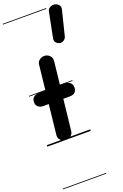

<svg xmlns="http://www.w3.org/2000/svg" viewBox="-319 -1412 1248 1953"><g transform="rotate(-20 304.5 -436.0)"><path d="M198.5 0Q166.5 0 142.2 -21.5Q118 -43 121.5 -79.5L156.5 -402H99.5Q62.5 -402 42 -420.5Q21.5 -439 21.5 -471Q21.5 -504 42 -522.5Q62.5 -541 99.5 -541H171.5L201 -811.5Q204 -844 228.5 -861Q253 -878 279 -878Q313 -878 337 -854.5Q361 -831 357 -792L329.5 -541H385.5Q421 -541 440.5 -522.5Q460 -504 460 -471Q460 -439 440.5 -420.5Q421 -402 385.5 -402H314L277.5 -69Q274 -35 251.2 -17.5Q228.5 0 198.5 0ZM198.5 0Q166.5 0 142.2 -21.5Q118 -43 121.5 -79.5L156.5 -402H99.5Q62.5 -402 42 -420.5Q21.5 -439 21.5 -471Q21.5 -504 42 -522.5Q62.5 -541 99.5 -541H171.5L201 -811.5Q204 -844 228.5 -861Q253 -878 279 -878Q313 -878 337 -854.5Q361 -831 357 -792L329.5 -541H385.5Q421 -541 440.5 -522.5Q460 -504 460 -471Q460 -439 440.5 -420.5Q421 -402 385.5 -402H314L277.5 -69Q274 -35 251.2 -17.5Q228.5 0 198.5 0ZM475 -946.5Q452.5 -950.5 436.8 -968.5Q421 -986.5 426 -1015L479 -1281Q483 -1310.5 506.5 -1324Q530 -1337.5 554 -1334.5Q581 -1331.5 600 -1311.8Q619 -1292 611.5 -1261L546 -996Q539.5 -969 518 -955.8Q496.5 -942.5 475 -946.5ZM-5 455H464.5V463H-5ZM-5 -16H464.5V0H-5ZM-5 -549H464.5V-541H-5ZM-5 -1329H464.5V-1321H-5Z"/></g></svg>

Font: Edu SA Dotted Guide
Style: Regular
Weight: 400
Designer: Tina and Corey Anderson, Eben Sorkin, Mirko Velimirovic
Foundry: Google for Education
Version: Version 2.000